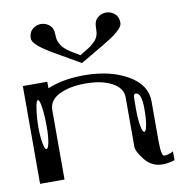

<svg xmlns="http://www.w3.org/2000/svg" viewBox="-87 -874 924 967"><g transform="rotate(-10 375.0 -390.5)"><path d="M125 -281.2Q125 -335 119.1 -376Q113.3 -417 104.5 -417Q95.7 -417 89.8 -376Q83 -328.1 83 -281.2Q83 -234.4 89.8 -198.2Q95.7 -167 104.5 -167Q113.3 -167 119.1 -198.2Q125 -228.5 125 -281.2ZM625 -281.2Q625 -364.3 594.7 -364.3Q585.9 -364.3 584 -350.6Q583 -341.8 583 -281.2Q583 -234.4 589.8 -198.2Q595.7 -167 604.5 -167Q613.3 -167 619.1 -198.2Q625 -228.5 625 -281.2ZM167 -500V-466.8Q246.1 -500 354.5 -500Q487.3 -500 577.1 -448.2Q667 -396.5 667 -312.5V-110.4Q667 -31.2 682.6 -31.2Q705.1 -31.2 729.5 -44.9V0Q697.3 10.7 667 10.7Q612.3 10.7 577.1 -33.2Q542 -77.1 542 -103.5V-354.5Q542 -402.3 488.3 -430.7Q436.5 -458 354.5 -458Q272.5 -458 219.7 -431.6Q167 -405.3 167 -354.5V-79.1V0H42V-500ZM581.1 -729.5Q581.1 -718.8 574.2 -708Q569.3 -700.2 552.7 -685.5Q536.1 -670.9 519.5 -660.2L473.6 -631.8L418.9 -599.6L355.5 -562.5L235.4 -631.8Q181.6 -662.1 153.3 -685.5Q123 -710 123 -729.5Q123 -759.8 141.6 -775.4Q161.1 -792 185.5 -792Q210 -792 229.5 -775.4Q248 -759.8 248 -729.5Q248 -707 252.9 -693.4Q258.8 -677.7 267.6 -666Q276.4 -654.3 290 -643.6Q305.7 -631.8 319.3 -624Q338.9 -613.3 354.5 -602.5L399.4 -629.9Q409.2 -634.8 428.7 -653.3Q445.3 -668 451.2 -686.5Q456.1 -701.2 456.1 -729.5Q456.1 -759.8 474.6 -775.4Q494.1 -792 518.6 -792Q543 -792 562.5 -775.4Q581.1 -759.8 581.1 -729.5Z"/></g></svg>

Font: okolaksMetalik
Style: bold
Weight: 700
Width: 7
Version: Version 0.6